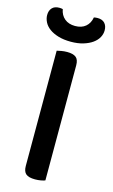

<svg xmlns="http://www.w3.org/2000/svg" viewBox="-129 -853 531 906"><g transform="rotate(15 136.5 -400.0)"><path d="M190 -2Q183 1 169.5 3.5Q156 6 141 6Q110 6 96.5 -5.5Q83 -17 83 -44V-607Q91 -609 104.5 -611.5Q118 -614 133 -614Q162 -614 176 -603Q190 -592 190 -564ZM136 -742Q168 -742 187.5 -758.5Q207 -775 212 -804Q217 -805 221 -805.5Q225 -806 230 -806Q253 -806 265 -793Q277 -780 277 -758Q277 -740 268 -723.5Q259 -707 241 -694Q223 -681 196.5 -673Q170 -665 136 -665Q101 -665 74.5 -673Q48 -681 30.5 -694Q13 -707 4.5 -724Q-4 -741 -4 -758Q-4 -780 8 -793Q20 -806 43 -806Q48 -806 52 -805.5Q56 -805 60 -804Q65 -775 85 -758.5Q105 -742 136 -742Z"/></g></svg>

Font: Baloo Paaji 2 Medium
Style: Regular
Weight: 500
Designer: Shuchita Grover, Noopur Datye and Ek Type
Foundry: Ek Type
Version: Version 1.640;hotconv 1.0.111;makeotfexe 2.5.65597; ttfautoh